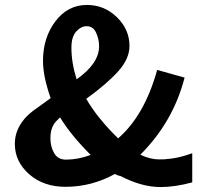

<svg xmlns="http://www.w3.org/2000/svg" viewBox="-20 -735 866 777"><path d="M40 -153Q40 -208 79 -254Q88 -265 101 -276Q114 -287 124 -294Q134 -301 153.5 -315Q173 -329 185 -338Q154 -425 154 -489Q154 -582 204 -648.5Q254 -715 332 -715Q402 -715 453 -665.5Q504 -616 504 -549Q504 -497 458 -446Q412 -395 329 -335Q340 -316 353.5 -296.5Q367 -277 378.5 -262.5Q390 -248 403.5 -232.5Q417 -217 425 -208.5Q433 -200 444.5 -188.5Q456 -177 458 -175Q565 -268 616 -452L727 -421Q681 -242 548 -109Q586 -90 625 -90Q640 -89 672 -93Q712 -98 758 -115V3Q688 22 630 22Q553 22 467 -23H468Q459 -23 445 -31Q351 21 245 21Q156 21 98 -30Q40 -81 40 -153ZM184 -176Q184 -142 199 -115.5Q214 -89 247 -89Q296 -89 347 -108Q266 -189 223 -260L207 -244Q184 -219 184 -176ZM269 -542Q269 -481 290 -414Q381 -478 381 -548Q381 -576 369 -602.5Q357 -629 330 -629Q308 -629 288.5 -607.5Q269 -586 269 -542Z"/></svg>

Font: Coval
Style: Heavy
Weight: 900
Foundry: Context Ltd
Version: Version 001.000